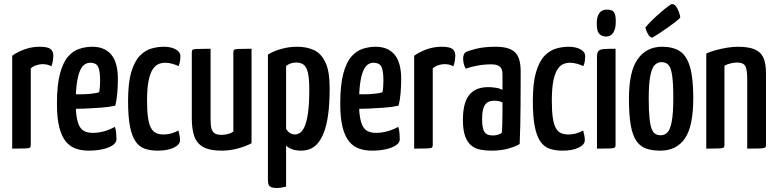

<svg xmlns="http://www.w3.org/2000/svg" viewBox="-20 -744 3890 961"><path d="M41 0V-465Q69 -485 104.5 -497.5Q140 -510 178 -510Q218 -510 232.5 -499Q247 -488 247 -465Q247 -457 245 -442Q243 -427 237 -412Q227 -418 216 -420.5Q205 -423 193 -423Q179 -423 163 -418Q147 -413 134 -402V-18Q134 -9 130 -5.5Q126 -2 106.5 -1Q87 0 41 0Z M424 10Q389 10 360 0Q331 -10 310 -35Q289 -60 277 -106Q265 -152 265 -225Q265 -318 280 -374.5Q295 -431 320 -460Q345 -489 377 -499.5Q409 -510 442 -510Q504 -510 537 -470.5Q570 -431 570 -349Q570 -314 567 -278Q564 -242 557 -215Q525 -208 484 -205Q443 -202 405.5 -200.5Q368 -199 344 -199Q320 -199 320 -199L322 -273Q322 -273 339 -272.5Q356 -272 382 -272Q408 -272 433.5 -274.5Q459 -277 476 -282Q479 -295 480 -310.5Q481 -326 481 -340Q481 -392 470.5 -411Q460 -430 431 -430Q416 -430 402.5 -420.5Q389 -411 379.5 -388Q370 -365 364.5 -326Q359 -287 359 -229Q359 -186 364 -157Q369 -128 378.5 -111Q388 -94 404.5 -86.5Q421 -79 444 -79Q473 -79 501.5 -87Q530 -95 555 -109Q560 -96 561.5 -78.5Q563 -61 563 -47Q563 -30 544 -17Q525 -4 493.5 3Q462 10 424 10Z M770 10Q733 10 705 0.5Q677 -9 658.5 -36Q640 -63 630.5 -111.5Q621 -160 621 -239Q621 -329 637 -383Q653 -437 679.5 -464.5Q706 -492 737.5 -501Q769 -510 800 -510Q836 -510 859.5 -497Q883 -484 883 -463Q883 -454 881.5 -441Q880 -428 874 -413Q862 -419 843.5 -424.5Q825 -430 806 -430Q790 -430 774 -423.5Q758 -417 745 -398Q732 -379 724 -341Q716 -303 716 -239Q716 -190 720.5 -157Q725 -124 735 -105Q745 -86 760.5 -78.5Q776 -71 798 -71Q820 -71 840 -77Q860 -83 873 -91Q877 -76 879 -64.5Q881 -53 881 -42Q881 -20 850 -5Q819 10 770 10Z M1089 10Q1030 10 997.5 -8Q965 -26 952.5 -62Q940 -98 940 -151V-482Q940 -491 943.5 -494.5Q947 -498 967 -499Q987 -500 1034 -500V-144Q1034 -117 1038.5 -100.5Q1043 -84 1055 -76.5Q1067 -69 1090 -69Q1102 -69 1118 -72.5Q1134 -76 1148 -85V-482Q1148 -491 1151.5 -494.5Q1155 -498 1174 -499Q1193 -500 1239 -500V-27Q1211 -12 1171 -1Q1131 10 1089 10Z M1365 197Q1341 197 1331 189Q1321 181 1321 158V-471Q1351 -489 1389 -499.5Q1427 -510 1467 -510Q1517 -510 1553 -492.5Q1589 -475 1609.5 -430.5Q1630 -386 1630 -304Q1630 -223 1622 -167.5Q1614 -112 1599.5 -77Q1585 -42 1567 -23Q1549 -4 1528.5 3Q1508 10 1487 10Q1461 10 1442 3Q1423 -4 1412 -15V190Q1401 193 1388.5 195Q1376 197 1365 197ZM1457 -71Q1468 -71 1480 -78Q1492 -85 1503 -107Q1514 -129 1521 -174.5Q1528 -220 1528 -295Q1528 -351 1521 -380.5Q1514 -410 1499.5 -420.5Q1485 -431 1463 -431Q1434 -431 1412 -414V-99Q1421 -84 1432.5 -77.5Q1444 -71 1457 -71Z M1842 10Q1807 10 1778 0Q1749 -10 1728 -35Q1707 -60 1695 -106Q1683 -152 1683 -225Q1683 -318 1698 -374.5Q1713 -431 1738 -460Q1763 -489 1795 -499.5Q1827 -510 1860 -510Q1922 -510 1955 -470.5Q1988 -431 1988 -349Q1988 -314 1985 -278Q1982 -242 1975 -215Q1943 -208 1902 -205Q1861 -202 1823.5 -200.5Q1786 -199 1762 -199Q1738 -199 1738 -199L1740 -273Q1740 -273 1757 -272.5Q1774 -272 1800 -272Q1826 -272 1851.5 -274.5Q1877 -277 1894 -282Q1897 -295 1898 -310.5Q1899 -326 1899 -340Q1899 -392 1888.5 -411Q1878 -430 1849 -430Q1834 -430 1820.5 -420.5Q1807 -411 1797.5 -388Q1788 -365 1782.5 -326Q1777 -287 1777 -229Q1777 -186 1782 -157Q1787 -128 1796.5 -111Q1806 -94 1822.5 -86.5Q1839 -79 1862 -79Q1891 -79 1919.5 -87Q1948 -95 1973 -109Q1978 -96 1979.5 -78.5Q1981 -61 1981 -47Q1981 -30 1962 -17Q1943 -4 1911.5 3Q1880 10 1842 10Z M2053 0V-465Q2081 -485 2116.5 -497.5Q2152 -510 2190 -510Q2230 -510 2244.5 -499Q2259 -488 2259 -465Q2259 -457 2257 -442Q2255 -427 2249 -412Q2239 -418 2228 -420.5Q2217 -423 2205 -423Q2191 -423 2175 -418Q2159 -413 2146 -402V-18Q2146 -9 2142 -5.5Q2138 -2 2118.5 -1Q2099 0 2053 0Z M2440 10Q2412 10 2386.5 5.5Q2361 1 2340.5 -14.5Q2320 -30 2308.5 -61Q2297 -92 2297 -143Q2297 -195 2307.5 -227.5Q2318 -260 2336.5 -277.5Q2355 -295 2377.5 -301.5Q2400 -308 2424 -308Q2439 -308 2460 -305Q2481 -302 2495 -294Q2495 -294 2495 -307Q2495 -320 2495 -338Q2495 -356 2495 -370Q2495 -390 2489 -401Q2483 -412 2470.5 -417Q2458 -422 2439 -422Q2404 -422 2369 -415.5Q2334 -409 2311 -400Q2303 -414 2300.5 -428Q2298 -442 2298 -452Q2298 -460 2301 -469Q2304 -478 2310 -482Q2323 -490 2363.5 -500Q2404 -510 2462 -510Q2528 -510 2557 -483Q2586 -456 2586 -388V-337Q2586 -280 2585.5 -221.5Q2585 -163 2584 -112Q2583 -61 2581 -23Q2559 -10 2523 0Q2487 10 2440 10ZM2447 -66Q2461 -66 2473.5 -70Q2486 -74 2492 -80Q2493 -95 2494 -121Q2495 -147 2495 -176.5Q2495 -206 2495 -231Q2486 -236 2475 -238Q2464 -240 2455 -240Q2442 -240 2430.5 -236.5Q2419 -233 2410.5 -223Q2402 -213 2397.5 -194.5Q2393 -176 2393 -146Q2393 -121 2396.5 -105.5Q2400 -90 2407 -81Q2414 -72 2424.5 -69Q2435 -66 2447 -66Z M2796 10Q2759 10 2731 0.5Q2703 -9 2684.5 -36Q2666 -63 2656.5 -111.5Q2647 -160 2647 -239Q2647 -329 2663 -383Q2679 -437 2705.5 -464.5Q2732 -492 2763.5 -501Q2795 -510 2826 -510Q2862 -510 2885.5 -497Q2909 -484 2909 -463Q2909 -454 2907.5 -441Q2906 -428 2900 -413Q2888 -419 2869.5 -424.5Q2851 -430 2832 -430Q2816 -430 2800 -423.5Q2784 -417 2771 -398Q2758 -379 2750 -341Q2742 -303 2742 -239Q2742 -190 2746.5 -157Q2751 -124 2761 -105Q2771 -86 2786.5 -78.5Q2802 -71 2824 -71Q2846 -71 2866 -77Q2886 -83 2899 -91Q2903 -76 2905 -64.5Q2907 -53 2907 -42Q2907 -20 2876 -5Q2845 10 2796 10Z M2968 0V-459Q2968 -480 2975.5 -488.5Q2983 -497 3003 -498.5Q3023 -500 3061 -500V-18Q3061 -9 3057 -5.5Q3053 -2 3033.5 -1Q3014 0 2968 0ZM3012 -561Q2990 -562 2978 -576.5Q2966 -591 2967 -630Q2967 -660 2979.5 -678Q2992 -696 3018 -696Q3044 -696 3053.5 -682Q3063 -668 3062 -633Q3062 -600 3049.5 -580.5Q3037 -561 3012 -561Z M3285 10Q3246 10 3216.5 0.5Q3187 -9 3167 -36Q3147 -63 3137.5 -114.5Q3128 -166 3128 -250Q3128 -387 3172 -448.5Q3216 -510 3294 -510Q3347 -510 3381.5 -488.5Q3416 -467 3433 -411Q3450 -355 3450 -253Q3450 -112 3408 -51Q3366 10 3285 10ZM3288 -67Q3306 -67 3320 -80.5Q3334 -94 3342 -134.5Q3350 -175 3350 -252Q3350 -329 3344 -368Q3338 -407 3325 -420Q3312 -433 3291 -433Q3272 -433 3257.5 -419Q3243 -405 3235 -365Q3227 -325 3227 -249Q3227 -189 3231 -152Q3235 -115 3242.5 -97Q3250 -79 3261.5 -73Q3273 -67 3288 -67ZM3245 -556Q3234 -556 3226 -569Q3218 -582 3214 -594Q3210 -606 3210 -606Q3226 -626 3247 -646Q3268 -666 3289 -684Q3310 -702 3325 -713Q3340 -724 3343 -724Q3359 -724 3370.5 -701Q3382 -678 3385 -656Q3378 -648 3359.5 -633.5Q3341 -619 3318 -603Q3295 -587 3275 -574Q3255 -561 3245 -556Z M3515 0V-476Q3534 -485 3561 -492.5Q3588 -500 3617.5 -505Q3647 -510 3673 -510Q3725 -510 3756 -497.5Q3787 -485 3800.5 -456Q3814 -427 3814 -378V-18Q3814 -9 3809.5 -5.5Q3805 -2 3785.5 -1Q3766 0 3720 0V-350Q3720 -395 3710.5 -413Q3701 -431 3669 -431Q3655 -431 3637.5 -427Q3620 -423 3606 -415V-18Q3606 -9 3602 -5.5Q3598 -2 3579 -1Q3560 0 3515 0Z"/></svg>

Font: Yanone Kaffeesatz ExtraLight Medium
Style: Regular
Weight: 500
Version: Version 2.003